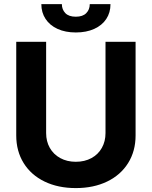

<svg xmlns="http://www.w3.org/2000/svg" viewBox="-20 -912 744 941"><path d="M644.5 -707V-248Q644.5 -171.4 607.9 -112.8Q571.3 -54.2 504.9 -22.2Q438.5 9.8 351.6 9.8Q264.6 9.8 198.5 -22.2Q132.3 -54.2 95.9 -112.8Q59.6 -171.4 59.6 -248V-707H206.1V-259.8Q206.1 -219.2 224.1 -187.3Q242.2 -155.3 275.4 -137.2Q308.6 -119.1 351.6 -119.1Q395 -119.1 428.2 -137.2Q461.4 -155.3 479.2 -187.3Q497.1 -219.2 497.1 -259.8V-707ZM351.6 -752.9Q300.3 -752.9 262.2 -770.3Q224.1 -787.6 203.4 -819.1Q182.6 -850.6 182.6 -891.6H283.2Q283.2 -865.7 300 -847.9Q316.9 -830.1 351.6 -830.1Q385.7 -830.1 402.8 -847.7Q419.9 -865.2 419.9 -891.6H521.5Q521.5 -850.1 500.7 -818.8Q480 -787.6 441.7 -770.3Q403.3 -752.9 351.6 -752.9Z"/></svg>

Font: Pretendard GOV
Style: Bold
Weight: 700
Designer: Base glyphs from Inter by Rasmus Andersson; Hangeul glyphs from Noto Sans CJK(Source Han Sans) by Jang Soo-young and Kan
Foundry: Kil Hyung-jin
Version: Version 1.309